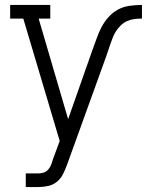

<svg xmlns="http://www.w3.org/2000/svg" viewBox="-20 -550 593 775"><path d="M84 205V150H135Q146 150 156.5 146.5Q167 143 174.5 134.5Q182 126 186 116Q190 106 193 95L221 19L74 -475H21V-530H183V-475H136L255 -69L353 -348Q362 -371 370 -394.5Q378 -418 389.5 -440Q401 -462 418 -481Q435 -500 456.5 -511.5Q478 -523 503 -526.5Q528 -530 553 -530V-475Q537 -475 521.5 -473Q506 -471 492 -464.5Q478 -458 466.5 -446.5Q455 -435 447 -422Q439 -409 433.5 -394Q428 -379 423 -365Q420 -356 417 -347Q414 -338 411 -329L251 114Q244 133 235 151.5Q226 170 210.5 183Q195 196 175 200.5Q155 205 135 205Z"/></svg>

Font: Iosevka Slab Light
Style: Regular
Weight: 300
Monospace: yes
Designer: Belleve Invis
Foundry: Belleve Invis
Version: Version 11.1.0; ttfautohint (v1.8.3)